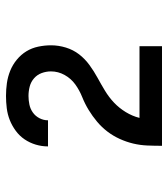

<svg xmlns="http://www.w3.org/2000/svg" viewBox="20 -903 560 640"><g transform="rotate(-90 300.0 -583.0)"><path d="M134 -323V-324Q134 -348 135 -372Q136 -396 141.5 -419Q147 -442 157 -464Q167 -486 181.5 -505Q196 -524 214.5 -539.5Q233 -555 253.5 -567.5Q274 -580 296.5 -589Q319 -598 338.5 -612Q358 -626 370 -647.5Q382 -669 382 -693Q382 -709 376.5 -724Q371 -739 359 -749.5Q347 -760 331.5 -764Q316 -768 300 -768Q286 -768 271.5 -765Q257 -762 245 -753.5Q233 -745 226 -731.5Q219 -718 219 -703Q219 -703 219 -703Q219 -703 219 -703H132Q132 -703 132 -703Q132 -703 132 -704Q132 -724 138 -744Q144 -764 155.5 -781Q167 -798 184 -810.5Q201 -823 220 -830.5Q239 -838 259.5 -840.5Q280 -843 300 -843Q322 -843 343 -840Q364 -837 384 -829Q404 -821 421 -807Q438 -793 449 -775Q460 -757 464.5 -735.5Q469 -714 469 -693Q469 -668 461.5 -643.5Q454 -619 439 -599.5Q424 -580 403.5 -565Q383 -550 361 -538Q339 -526 317.5 -513Q296 -500 278 -483Q260 -466 246.5 -444Q233 -422 227 -398H466V-323Z"/></g></svg>

Font: Iosevka Curly SmBdEx
Style: Regular
Weight: 600
Width: 7
Monospace: yes
Designer: Belleve Invis
Foundry: Belleve Invis
Version: Version 11.1.0; ttfautohint (v1.8.3)